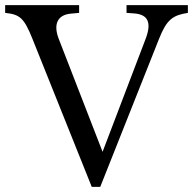

<svg xmlns="http://www.w3.org/2000/svg" viewBox="-27 -720 749 745"><path d="M329 5H362L590 -569C620 -645 644 -661 702 -670V-700H464V-670L493 -668C548 -664 562 -632 538 -569L371 -131L201 -569C179 -626 196 -662 247 -667L280 -670V-700H-7V-670C49 -664 66 -652 99 -569Z"/></svg>

Font: Hedvig Letters Serif 24pt
Style: Regular
Weight: 400
Designer: Alexander Örn & Tor Weibull
Foundry: Kanon Foundry
Version: Version 1.000